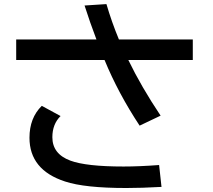

<svg xmlns="http://www.w3.org/2000/svg" viewBox="-20 -855 1040 938"><path d="M59.1 -662.1H451.2Q419.4 -745.6 393.1 -828.1L500 -835Q525.4 -748 561 -662.1H921.9V-562H606.9Q669.9 -431.6 764.6 -290L662.1 -241.2Q557.6 -399.4 490.7 -562H59.1ZM769 58.1Q671.9 63.5 597.2 63.5Q394 63.5 297.9 31.7Q124 -24.9 124 -182.1Q124 -278.8 184.1 -337.9L275.9 -288.1Q235.8 -248.5 235.8 -184.6Q235.8 -103 323.7 -70.3Q401.4 -41.5 583.5 -41.5Q660.6 -41.5 757.3 -48.8Z"/></svg>

Font: BIZ UDPGothic
Style: Bold
Weight: 700
Designer: TypeBank Co., Ltd.
Foundry: Morisawa Inc.
Version: Version 1.051